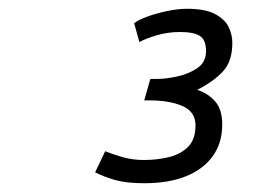

<svg xmlns="http://www.w3.org/2000/svg" viewBox="-20 -849 600 438"><path d="M309 -431Q268 -431 242 -438.5Q216 -446 197 -456L220 -504Q237 -497 260 -490.5Q283 -484 308 -484Q338 -484 365 -490.5Q392 -497 409 -514Q426 -531 426 -563Q426 -594 396.5 -607Q367 -620 321 -620H309L323 -669H340Q358 -669 384 -674.5Q410 -680 430 -693.5Q450 -707 450 -732Q450 -758 436 -767Q422 -776 391 -776Q363 -776 337.5 -768.5Q312 -761 298 -753L286 -796Q296 -804 317 -811.5Q338 -819 362.5 -824Q387 -829 406 -829Q448 -829 470.5 -817Q493 -805 501.5 -787.5Q510 -770 510 -751Q510 -709 488.5 -686Q467 -663 430 -644Q455 -636 471 -617.5Q487 -599 487 -565Q487 -523 465.5 -493Q444 -463 404.5 -447Q365 -431 309 -431Z"/></svg>

Font: Ubuntu Sans Mono
Style: Italic
Weight: 400
Italic angle: -13.5°
Monospace: yes
Designer: Dalton Maag Ltd
Foundry: Dalton Maag Ltd
Version: Version 1.006